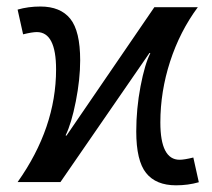

<svg xmlns="http://www.w3.org/2000/svg" viewBox="-20 -550 641 580"><path d="M431.6 -390.1 162.6 0H33.2Q149.4 -164.1 149.4 -340.3Q149.4 -453.1 91.3 -453.1Q77.1 -453.1 49.8 -446.3L33.2 -521Q65.4 -530.3 102.1 -530.3Q162.6 -530.3 192.4 -493.2Q222.2 -456.1 222.2 -367.7Q222.2 -310.5 209 -243.7Q195.8 -176.8 178.2 -141.1L180.7 -140.1L446.3 -528.3H577.6Q523.4 -455.1 493.9 -364.3Q464.4 -273.4 464.4 -180.2Q464.4 -67.4 522.5 -67.4Q536.6 -67.4 564 -74.2L580.6 0.5Q548.3 9.8 511.7 9.8Q451.2 9.8 421.4 -27.3Q391.6 -64.5 391.6 -152.8Q391.6 -221.2 404.5 -289.1Q417.5 -356.9 434.1 -389.2Z"/></svg>

Font: Liberation Sans
Style: Regular
Weight: 400
Designer: Steve Matteson
Foundry: Ascender Corporation
Version: Version 2.00.1